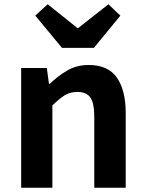

<svg xmlns="http://www.w3.org/2000/svg" viewBox="-20 -878 681 898"><path d="M79 -560H199L209 -486H213Q250 -522 294 -548Q338 -574 395 -574Q486 -574 527 -514.5Q568 -455 568 -349V0H421V-331Q421 -396 402.5 -422Q384 -448 342 -448Q307 -448 282 -432Q257 -416 225 -385V0H79ZM145 -805 203 -858 342 -747H346L487 -858L543 -805L419 -654H270Z"/></svg>

Font: SpoqaHanSans-Bold
Style: Regular
Weight: 700
Designer: [Spoqa Han Sans] Dong-huui Kim \uAE40 \uB3D9 \uD718   [Noto Sans] Ryoko NISHIZUKA \u897F \u585A \u6DBC \u5B50  (kana & i
Foundry: Spoqa (http://www.spoqa-han-sans.com)
Version: Version 2.000